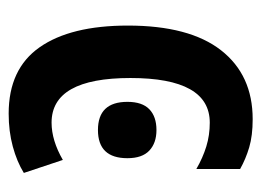

<svg xmlns="http://www.w3.org/2000/svg" viewBox="-100 -493 603 443"><g transform="rotate(-90 201.5 -271.5)"><path d="M161 -553Q264 -553 314 -481.5Q364 -410 364 -278Q364 -136 307 -63Q250 10 148 10Q110 10 83 2Q56 -6 33 -19V-120Q59 -105 85 -97Q111 -89 140 -89Q243 -89 243 -272Q243 -454 140 -454Q99 -454 54 -428L24 -518Q50 -534 85 -543.5Q120 -553 161 -553ZM123 -347Q188 -347 188 -279Q188 -245 171 -228.5Q154 -212 123 -212Q93 -212 75.5 -228.5Q58 -245 58 -279Q58 -347 123 -347Z"/></g></svg>

Font: Avrile Sans Condensed SemiBold
Style: Regular
Weight: 600
Width: 3
Designer: Monotype Design Team
Foundry: Monotype Imaging Inc.
Version: Version 2.001;September 10, 2019;FontCreator 11.5.0.2425 64-